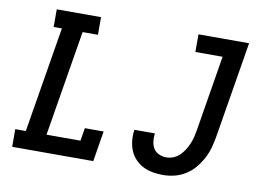

<svg xmlns="http://www.w3.org/2000/svg" viewBox="-79 -857 1357 986"><g transform="rotate(10 600.0 -363.5)"><path d="M38 0V-92H93L184 -643H141V-735H372V-643H292L201 -92H378L389 -159H487L461 0ZM826 8Q798 8 771.5 3.5Q745 -1 721.5 -13Q698 -25 680 -44Q662 -63 652 -87.5Q642 -112 639.5 -139.5Q637 -167 641 -195H748Q745 -174 747.5 -153.5Q750 -133 759.5 -117Q769 -101 787.5 -92.5Q806 -84 827 -84Q845 -84 863 -91Q881 -98 895 -111.5Q909 -125 919.5 -141.5Q930 -158 937.5 -175.5Q945 -193 949.5 -211Q954 -229 957 -247L1022 -643H880V-735H1144L1061 -232Q1056 -203 1048 -174Q1040 -145 1025 -117Q1010 -89 990 -65Q970 -41 943 -24Q916 -7 886 0.5Q856 8 826 8Z"/></g></svg>

Font: Iosevka Etoile Semibold
Style: Italic
Weight: 600
Italic angle: -9°
Designer: Belleve Invis
Foundry: Belleve Invis
Version: Version 22.1.2; ttfautohint (v1.8.4)